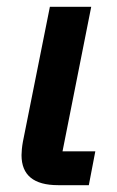

<svg xmlns="http://www.w3.org/2000/svg" viewBox="-20 -542 342 562"><path d="M240 0H150Q43 0 43 -88Q43 -95 44 -105.5Q45 -116 47 -127L126 -522H247L163 -99H259Z"/></svg>

Font: IBM Plex Sans SmBld
Style: Italic
Weight: 600
Italic angle: -11°
Designer: Mike Abbink, Paul van der Laan, Pieter van Rosmalen
Foundry: Bold Monday
Version: Version 3.005